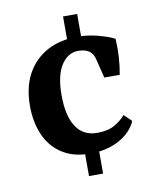

<svg xmlns="http://www.w3.org/2000/svg" viewBox="-72 -578 573 710"><g transform="rotate(-10 214.5 -223.0)"><path d="M258 -27V76H205V-27ZM213 -522H266V-412H213ZM35 -216Q35 -288 62.5 -337.5Q90 -387 138.5 -413Q187 -439 251 -439Q291 -439 328.5 -429Q366 -419 390 -407Q392 -372 390 -338.5Q388 -305 382 -273H324L307 -342Q304 -354 300.5 -360.5Q297 -367 292 -372Q276 -387 246 -387Q207 -387 182 -348.5Q157 -310 157 -236Q157 -158 184 -117Q211 -76 263 -76Q304 -76 329.5 -91Q355 -106 370 -124L398 -97Q380 -56 334 -30.5Q288 -5 224 -5Q161 -5 118.5 -33Q76 -61 55.5 -109Q35 -157 35 -216Z"/></g></svg>

Font: Yrsa SemiBold
Style: Regular
Weight: 600
Version: Version 2.004